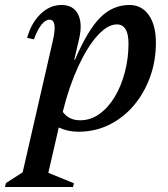

<svg xmlns="http://www.w3.org/2000/svg" viewBox="-86 -516 673 771"><path d="M229 13Q186 13 150 -4L108 178L211 220L207 235H-66L-62 219L5 176L127 -356Q145 -437 113 -437Q80 -437 50 -358L23 -364Q39 -423 76.5 -459.5Q114 -496 161 -496Q208 -496 227 -459.5Q246 -423 232 -361L212 -276H215Q266 -395 316.5 -445.5Q367 -496 434 -496Q483 -496 511.5 -455.5Q540 -415 540 -345Q540 -270 516 -205Q492 -140 450 -91Q408 -42 351.5 -14.5Q295 13 229 13ZM383 -418Q346 -418 305 -372.5Q264 -327 227.5 -247.5Q191 -168 166 -67Q190 -33 236 -33Q278 -33 313.5 -58.5Q349 -84 375 -127.5Q401 -171 415.5 -226.5Q430 -282 430 -341Q430 -418 383 -418Z"/></svg>

Font: Platypi
Style: Italic
Weight: 400
Italic angle: -13°
Designer: David Sargent
Foundry: Bolt Cutter Type
Version: Version 1.200; ttfautohint (v1.8.4.7-5d5b)